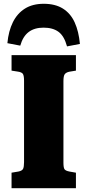

<svg xmlns="http://www.w3.org/2000/svg" viewBox="-20 -994 462 1014"><path d="M41 0V-82L77 -88Q97 -92 102 -102.5Q107 -113 107 -138V-568Q107 -594 101 -603.5Q95 -613 73 -616L41 -621V-703H381V-621L345 -615Q328 -611 321.5 -601.5Q315 -592 315 -565V-135Q315 -109 320.5 -100.5Q326 -92 347 -88L381 -82V0ZM211 -974Q272 -974 312.5 -948.5Q353 -923 374.5 -875.5Q396 -828 402 -762L334 -749Q319 -804 289 -826Q259 -848 210 -848Q162 -848 131.5 -825Q101 -802 87 -753L19 -766Q25 -830 48 -876.5Q71 -923 111.5 -948.5Q152 -974 211 -974Z"/></svg>

Font: Literata 18pt ExtraBold
Style: Regular
Weight: 800
Designer: Latin by Veronika Burian and Jose Scaglione. Greek by Irene Vlachou. Cyrillic by Vera Evstafieva.
Foundry: TypeTogether
Version: Version 3.103;gftools[0.9.29]